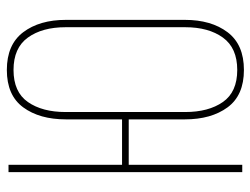

<svg xmlns="http://www.w3.org/2000/svg" viewBox="-108 -638 750 575"><g transform="rotate(-90 267.5 -350.0)"><path d="M496 -528V-172Q496 -93 459 -44Q422 5 346 5Q270 5 234 -44Q198 -93 198 -172V-340H62V0H40V-700H62V-360H198V-528Q198 -607 234 -656Q270 -705 346 -705Q422 -705 459 -656Q496 -607 496 -528ZM220 -529V-171Q220 -101 250 -58Q280 -15 346 -15Q412 -15 443 -58Q474 -101 474 -171V-529Q474 -599 443 -642Q412 -685 346 -685Q280 -685 250 -642Q220 -599 220 -529Z"/></g></svg>

Font: Bebas Neue Light
Style: Regular
Weight: 300
Designer: Ryoichi Tsunekawa
Foundry: Ryoichi Tsunekawa
Version: Version 001.003; ttfautohint (v1.5.65-e2d9)